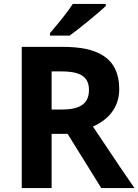

<svg xmlns="http://www.w3.org/2000/svg" viewBox="-20 -951 700 971"><path d="M430 -496C430 -419 374 -397 290 -397H241V-590H287C371 -590 430 -573 430 -496ZM583 -500C583 -661 471 -714 298 -714H90V0H241V-274H322L492 0H660C627 -47 557 -150 450 -311C523 -343 583 -403 583 -500ZM515 -921V-931H348C327 -898 289 -849 233 -784V-771H332C369 -796 485 -891 515 -921Z"/></svg>

Font: Passageway
Style: Regular
Weight: 700
Foundry: Ascender Corporation
Version: Version 1.11